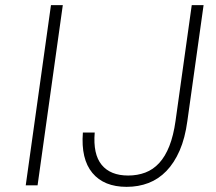

<svg xmlns="http://www.w3.org/2000/svg" viewBox="-20 -720 840 746"><path d="M178 -700H224L126 0H80ZM472 6Q384 6 339 -48Q294 -102 302 -205H348Q341 -121 375 -79.5Q409 -38 478 -38Q514 -38 544.5 -49.5Q575 -61 598.5 -86.5Q622 -112 638 -152.5Q654 -193 662 -250L725 -700H771L708 -250Q699 -183 678 -135Q657 -87 626.5 -55.5Q596 -24 557 -9Q518 6 472 6Z"/></svg>

Font: Retni Sans Light
Style: Italic
Weight: 300
Italic angle: -8°
Designer: Vitaly Kuzmin
Foundry: ParaType Ltd.
Version: Version 1.00;June 10, 2019;FontCreator 11.5.0.2425 64-bit; t